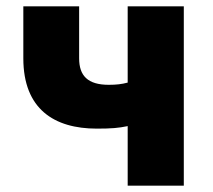

<svg xmlns="http://www.w3.org/2000/svg" viewBox="-20 -589 675 609"><path d="M385 0H563V-569H385V-327C366 -322 349 -320 325 -320C258 -320 231 -349 231 -404V-569H54V-404C54 -243 152 -181 287 -181C334 -181 356 -183 385 -189Z"/></svg>

Font: Noto Sans HK Black
Style: Regular
Weight: 900
Designer: Ryoko NISHIZUKA 西塚涼子 (kana, bopomofo & ideographs); Paul D. Hunt (Latin, Greek & Cyrillic); Sandoll Communications 산돌커뮤니
Foundry: Adobe
Version: Version 2.004;hotconv 1.0.118;makeotfexe 2.5.65603